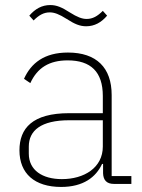

<svg xmlns="http://www.w3.org/2000/svg" viewBox="-20 -728 562 760"><path d="M321 -624C354 -624 381 -639 404 -666L387 -685C366 -664 347 -653 323 -653C305 -653 286 -660 256 -679C225 -699 204 -708 179 -708C146 -708 119 -693 96 -666L113 -647C134 -668 153 -679 177 -679C195 -679 214 -672 244 -653C275 -633 296 -624 321 -624ZM500 0V-31H422V-352C422 -460 362 -520 249 -520C155 -520 103 -478 75 -416L100 -399C128 -460 175 -489 248 -489C339 -489 387 -444 387 -348V-280H254C108 -280 57 -220 57 -133C57 -41 117 12 222 12C310 12 360 -27 384 -79H388V-42C389 -15 402 0 431 0ZM225 -19C148 -19 94 -54 94 -120V-148C94 -211 142 -252 254 -252H387V-148C387 -64 313 -19 225 -19Z"/></svg>

Font: IBM Plex Thai Looped ExtraLight
Style: Regular
Weight: 200
Designer: Mike Abbink, Paul van der Laan, Pieter van Rosmalen, Ben Mitchell, Mark Frömberg
Foundry: Bold Monday
Version: Version 1.0